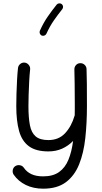

<svg xmlns="http://www.w3.org/2000/svg" viewBox="-20 -888 615 1157"><path d="M128.9 -510.7Q143.6 -508.8 153.3 -496.8Q163.1 -484.9 161.6 -470.2Q158.2 -439.5 156 -398.7Q153.8 -357.9 152.6 -317.9Q151.4 -277.8 151.4 -248.5Q151.4 -179.2 160.2 -133.8Q168.9 -88.4 194.8 -66.2Q220.7 -43.9 271.5 -43.9Q333.5 -43.9 371.8 -84.7Q410.2 -125.5 429.2 -189.9Q429.7 -191.4 430.2 -192.9Q430.7 -210.4 430.7 -229Q430.7 -247.6 430.7 -266.6Q430.7 -327.6 429.9 -381.8Q429.2 -436 428.2 -468.8Q427.7 -484.4 437.7 -495.6Q447.8 -506.8 462.9 -507.3Q478.5 -507.8 489.7 -497.6Q501 -487.3 501.5 -472.2Q502.9 -438 503.4 -383.5Q503.9 -329.1 503.9 -249Q503.9 -146.5 494.1 -56.4Q484.4 33.7 456.8 102.3Q429.2 170.9 377 210Q324.7 249 240.2 249Q181.2 249 135.5 226.6Q89.8 204.1 62.5 164.6Q54.2 151.9 56.9 136.7Q59.6 121.6 71.8 113.3Q84.5 105 99.9 107.7Q115.2 110.4 123.5 122.6Q140.6 147.9 169.2 161.4Q197.8 174.8 240.2 174.8Q299.3 174.8 335.9 148.7Q372.6 122.6 392.3 74.7Q412.1 26.9 420.4 -38.6Q392.1 -9.3 354.7 7.6Q317.4 24.4 271.5 24.4Q196.3 24.4 154.1 -6.8Q111.8 -38.1 95 -98.9Q78.1 -159.7 78.1 -248.5Q78.1 -281.2 79.3 -323Q80.6 -364.7 82.8 -406.2Q85 -447.8 88.4 -478Q90.3 -493.2 102.1 -502.7Q113.8 -512.2 128.9 -510.7ZM352.1 -863.3Q358.9 -857.9 359.9 -848.9Q360.8 -839.8 355.5 -833Q328.1 -798.8 304.2 -764.4Q280.3 -730 259.8 -685.1Q256.3 -677.2 247.8 -673.8Q239.3 -670.4 231 -673.8Q223.1 -677.7 220 -686.3Q216.8 -694.8 220.2 -702.6Q242.2 -751.5 268.1 -788.6Q293.9 -825.7 321.3 -859.9Q326.7 -866.7 335.9 -867.7Q345.2 -868.7 352.1 -863.3Z"/></svg>

Font: Mikhak Regular
Style: Regular
Weight: 400
Designer: Amin Abedi
Version: Version 3.3